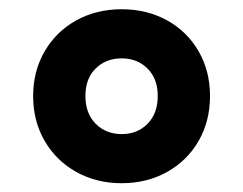

<svg xmlns="http://www.w3.org/2000/svg" viewBox="-20 -770 540 426"><path d="M53.5 -557Q53.5 -612 79 -656Q104.5 -700 149.2 -724.8Q194 -749.5 250 -749.5Q306 -749.5 350.8 -724.8Q395.5 -700 420.8 -656Q446 -612 446 -557Q446 -501.5 420.8 -457.5Q395.5 -413.5 350.8 -388.5Q306 -363.5 250 -363.5Q194 -363.5 149.2 -388.5Q104.5 -413.5 79 -457.5Q53.5 -501.5 53.5 -557ZM330 -557Q330 -595.5 307.2 -618Q284.5 -640.5 250 -640.5Q215 -640.5 192.2 -618Q169.5 -595.5 169.5 -557Q169.5 -518.5 192.2 -495.5Q215 -472.5 250 -472.5Q285 -472.5 307.5 -495.5Q330 -518.5 330 -557Z"/></svg>

Font: Encode Sans Semi Expanded ExBd
Style: Regular
Weight: 800
Width: 6
Designer: Multiple Designers
Foundry: Impallari Type
Version: Version 2.000